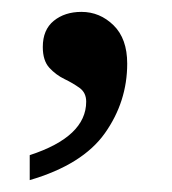

<svg xmlns="http://www.w3.org/2000/svg" viewBox="-20 -149 290 323"><path d="M30 112Q125 81 125 22Q125 7 114 -1Q103 -9 88.5 -16Q74 -23 63 -35Q52 -47 52 -70Q52 -99 70.5 -114Q89 -129 117 -129Q148 -129 171 -106.5Q194 -84 194 -42Q194 22 156.5 75Q119 128 30 154Z"/></svg>

Font: Noto Serif Makasar
Style: Regular
Weight: 400
Designer: Sérgio Martins
Version: Version 1.001; ttfautohint (v1.8.4.7-5d5b)